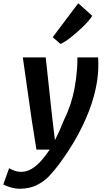

<svg xmlns="http://www.w3.org/2000/svg" viewBox="-89 -909 645 1178"><path d="M31 249Q6 249 -21 241.2Q-48 233.5 -69 223L-33 123Q-19 131.5 0.5 138.5Q20 145.5 39 145.5Q74.5 145.5 105.2 127Q136 108.5 163.5 77.5Q191 46.5 216 9H134.5L105.5 -174L51 -557H191.5L230 -200L248 -48.5Q263.5 -79 276.8 -109Q290 -139 301.5 -168Q326 -218 342.2 -266.5Q358.5 -315 368.5 -368Q378.5 -421 383.5 -484Q385 -499 385.5 -518.8Q386 -538.5 386 -557H513Q514 -547 514.2 -528Q514.5 -509 514 -487Q511 -407 487.2 -319.8Q463.5 -232.5 418 -138Q393 -85 358.5 -28Q324 29 285.5 82Q247 135 208.5 175.5Q179 206 135 227.5Q91 249 31 249ZM282 -639.5 234.5 -681 391 -889 477 -812Q470.5 -800 453.2 -780.2Q436 -760.5 412.8 -738.2Q389.5 -716 365 -695.5Q340.5 -675 318.5 -659.8Q296.5 -644.5 282 -639.5Z"/></svg>

Font: Merriweather Sans SemiBold
Style: Italic
Weight: 600
Italic angle: -7.5°
Designer: Eben Sorkin
Foundry: Eben Sorkin
Version: Version 2.001